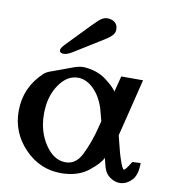

<svg xmlns="http://www.w3.org/2000/svg" viewBox="-82 -778 792 878"><g transform="rotate(10 314.0 -339.0)"><path d="M216.8 -525.4Q192.9 -510.7 176.8 -510.7Q171.9 -510.7 170.4 -511.7Q157.7 -513.2 157.7 -524.4Q157.7 -534.7 177.2 -554.7L233.9 -613.3Q245.6 -625 276.6 -657.5Q307.6 -689.9 320.8 -697.8Q334 -705.6 348.1 -705.6Q358.9 -705.6 369.6 -701.2Q395 -690.4 395 -661.6Q395 -645 383.1 -633.3Q371.1 -621.6 360.4 -614.7ZM277.3 -466.8Q340.8 -463.9 384.3 -430.7Q427.7 -397.5 435.1 -380.4L440.4 -398.9Q446.3 -423.3 454.6 -454.6H555.7Q542 -398.9 531.7 -356.7Q521.5 -314.5 495.6 -210.4Q491.2 -193.8 489.7 -188Q497.6 -157.7 504.2 -130.9Q510.7 -104 517.1 -85.4Q532.7 -37.1 540.5 -37.1Q547.4 -37.1 572.3 -78.1L610.8 -80.1Q610.8 -26.9 589.6 -2.4Q568.4 22 540 25.9Q535.6 26.4 531.7 26.4Q508.8 26.4 487.3 11.7Q462.9 -4.4 454.1 -40Q450.7 -54.7 446.3 -71.3L443.4 -80.1Q443.4 -79.6 444.8 -73.7Q431.6 -46.4 385.7 -10Q339.8 26.4 266.1 28.8H259.3Q161.1 28.8 90.8 -43.9Q20 -117.2 20 -217.8V-219.2Q20.5 -328.1 101.6 -403.8Q112.8 -414.1 131.8 -420.7Q150.9 -427.2 186 -440.4Q206.5 -448.2 231.9 -457.5Q258.3 -466.8 275.4 -466.8ZM400.4 -236.8Q396 -251.5 392.1 -268.1Q388.2 -284.7 383.8 -298.8Q366.7 -349.1 335 -380.6Q303.2 -412.1 266.6 -414.6H261.2Q212.4 -414.6 176.8 -364.7Q136.2 -309.1 136.2 -226.6V-224.6Q136.2 -143.6 176.3 -84Q214.4 -26.4 266.6 -23.9H272.5Q318.4 -23.9 344.7 -74.7Q375 -134.3 394.5 -214.4Q398.4 -231 400.4 -236.8Z"/></g></svg>

Font: Caudex
Style: Bold
Weight: 700
Version: Version 1.01